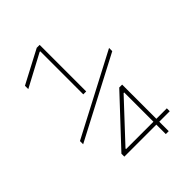

<svg xmlns="http://www.w3.org/2000/svg" viewBox="-217 -832 933 933"><g transform="rotate(-45 250.0 -365.0)"><path d="M212 -415V-711H208L41 -622V-645L212 -735H232V-415ZM359 5V-60H139V-80L359 -315H379V-80H451V-60H379V5ZM171 -80H359V-281H355L171 -84ZM40 -244V-266L460 -486V-464Z"/></g></svg>

Font: M PLUS 1 Code Thin
Style: Regular
Weight: 250
Designer: Coji Morishita
Foundry: UNDERFOREST DESIGN
Version: Version 1.002